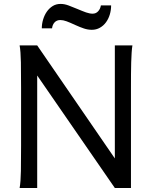

<svg xmlns="http://www.w3.org/2000/svg" viewBox="-20 -940 772 960"><path d="M166 -562.5V0H78.1Q83.5 -29.3 84.5 -84.7Q85.4 -140.1 85.4 -212.4V-500.5Q85.4 -572.8 84.5 -628.2Q83.5 -683.6 78.1 -712.9H166L554.2 -147.9V-712.9H642.1Q639.6 -698.2 638.2 -676.8Q636.7 -655.3 636 -628.2Q635.3 -601.1 635 -568.8Q634.8 -536.6 634.8 -500.5V0H554.2ZM189 -798.3Q189 -820.8 195.6 -842.5Q202.1 -864.3 214.1 -881.6Q226.1 -898.9 243.4 -909.7Q260.7 -920.4 282.7 -920.4Q293 -920.4 302.7 -918.5Q312.5 -916.5 322.5 -912.8Q332.5 -909.2 343.5 -904.5Q354.5 -899.9 367.2 -895Q380.4 -889.6 390.9 -885.3Q401.4 -880.9 410.4 -877.9Q419.4 -875 427.2 -873.3Q435.1 -871.6 442.9 -871.6Q460 -871.6 470.9 -883.8Q481.9 -896 484.4 -913.1H535.6Q535.6 -889.6 529.1 -867.7Q522.5 -845.7 510 -828.6Q497.6 -811.5 479.5 -801.3Q461.4 -791 439 -791Q419.4 -791 399.7 -797.6Q379.9 -804.2 357.4 -814.5Q329.1 -827.6 312.3 -833.7Q295.4 -839.8 281.7 -839.8Q263.7 -839.8 252.9 -828.1Q242.2 -816.4 240.2 -798.3Z"/></svg>

Font: Andika Afr
Style: Regular
Weight: 400
Designer: Victor Gaultney, Annie Olsen, Julie Remington, Don Collingsworth, Eric Hays, Becca Hirsbrunner
Foundry: SIL International
Version: Version 5.000